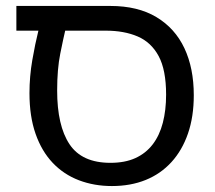

<svg xmlns="http://www.w3.org/2000/svg" viewBox="-20 -612 721 645"><path d="M356 13Q296 13 245 -6.5Q194 -26 157 -65Q120 -104 99.5 -162.5Q79 -221 79 -299Q79 -355 88.5 -410Q98 -465 109 -509H35V-592H351Q443 -592 505.5 -554.5Q568 -517 599.5 -450Q631 -383 631 -292Q631 -220 611.5 -163.5Q592 -107 556 -67.5Q520 -28 469.5 -7.5Q419 13 356 13ZM351 -65Q400 -65 435 -81Q470 -97 493 -127Q516 -157 527 -199.5Q538 -242 538 -294Q538 -377 513 -423.5Q488 -470 442.5 -489.5Q397 -509 335 -509H199Q193 -484 182.5 -432Q172 -380 172 -308Q172 -190 213.5 -127.5Q255 -65 351 -65Z"/></svg>

Font: Noto Sans Hebrew
Style: Regular
Weight: 400
Designer: Monotype Design Team
Foundry: Monotype Imaging Inc.
Version: Version 2.003